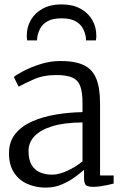

<svg xmlns="http://www.w3.org/2000/svg" viewBox="-20 -844 561 875"><path d="M188 11Q143.5 11 105.5 -5.5Q67.5 -22 44.2 -56.8Q21 -91.5 21 -146Q21 -198.5 49.8 -234Q78.5 -269.5 126.8 -290.8Q175 -312 234.5 -322Q294 -332 356 -333V-375Q356 -424.5 345.5 -452Q335 -479.5 309 -490.8Q283 -502 236 -502Q177.5 -502 133.2 -482.2Q89 -462.5 65 -449L43 -493Q52 -501.5 84.5 -519Q117 -536.5 162.5 -551.2Q208 -566 256 -566Q322.5 -566 362 -547Q401.5 -528 418.8 -485.5Q436 -443 436 -373V-44.5H498V-7.5Q487 -4.5 471 -1Q455 2.5 437.5 5Q420 7.5 405 7.5Q383.5 7.5 373.2 1Q363 -5.5 363 -34.5V-70Q350.5 -59 325.2 -39.8Q300 -20.5 265 -4.8Q230 11 188 11ZM218 -48Q248 -48 287 -65.8Q326 -83.5 356 -109V-286Q273 -285.5 218.5 -268.8Q164 -252 137 -223Q110 -194 110 -156Q110 -116 124.2 -92.2Q138.5 -68.5 163 -58.2Q187.5 -48 218 -48ZM260.5 -824Q310.5 -824 346 -804.8Q381.5 -785.5 400.2 -753.2Q419 -721 419 -681Q419 -676.5 418.5 -671Q418 -665.5 417 -660H372Q372 -662.5 372 -666.5Q372 -670.5 371 -675.5Q368 -694.5 357.8 -714.2Q347.5 -734 324.5 -747.2Q301.5 -760.5 260.5 -760.5Q219.5 -760.5 196.5 -747.2Q173.5 -734 163.2 -714.2Q153 -694.5 150 -675.5Q149.5 -670.5 149.2 -666.5Q149 -662.5 149 -660H104Q103 -665.5 102.5 -671Q102 -676.5 102 -681Q102 -721 120.8 -753.2Q139.5 -785.5 175 -804.8Q210.5 -824 260.5 -824Z"/></svg>

Font: Merriweather Light 18pt Light
Style: Regular
Weight: 300
Version: Version 2.100